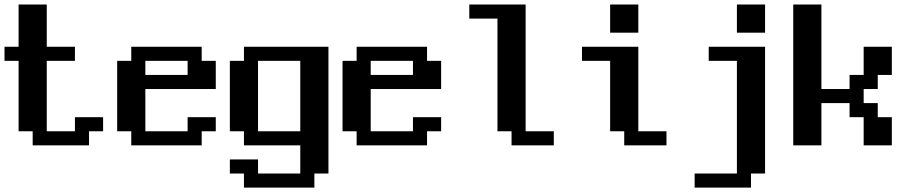

<svg xmlns="http://www.w3.org/2000/svg" viewBox="-20 -645 4040 852"><path d="M0 -437.5H62.5V-625H187.5V-437.5H312.5V-375H187.5V-62.5H312.5V-125H437.5V-62.5H375V0H125V-62.5H62.5V-375H0Z M500 -375H562.5V-437.5H875V-375H937.5V-250H625V-62.5H812.5V-125H937.5V-62.5H875V0H562.5V-62.5H500ZM625 -375V-312.5H812.5V-375Z M1000 -375H1062.5V-437.5H1437.5V125H1375V187.5H1062.5V125H1000V62.5H1125V125H1312.5V0H1062.5V-62.5H1000ZM1125 -375V-62.5H1312.5V-375Z M1500 -375H1562.5V-437.5H1875V-375H1937.5V-250H1625V-62.5H1812.5V-125H1937.5V-62.5H1875V0H1562.5V-62.5H1500ZM1625 -375V-312.5H1812.5V-375Z M2062.5 -625H2312.5V-62.5H2437.5V0H2250V-62.5H2187.5V-562.5H2062.5Z M2562.5 -437.5H2812.5V-62.5H2937.5V0H2750V-62.5H2687.5V-375H2562.5ZM2687.5 -625H2812.5V-500H2687.5Z M3062.5 125H3250V-375H3125V-437.5H3375V125H3312.5V187.5H3062.5ZM3250 -625H3375V-500H3250Z M3500 -625H3625V-250H3750V-312.5H3812.5V-437.5H3937.5V-312.5H3875V-250H3812.5V-187.5H3875V-125H3937.5V0H3812.5V-125H3750V-187.5H3625V0H3500Z"/></svg>

Font: NeoDunggeunmo
Style: Regular
Weight: 400
Monospace: yes
Version: Version 1.600